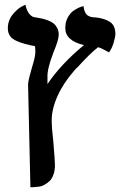

<svg xmlns="http://www.w3.org/2000/svg" viewBox="-20 -594 522 814"><path d="M199.2 -84Q199.2 -51.3 206.1 6.8Q212.9 86.4 212.9 106Q212.9 129.4 206.3 147.2Q199.7 165 189.5 174.3Q179.2 183.6 167 190.2Q154.8 196.8 143.1 197.5Q131.3 198.2 122.1 199.5Q112.8 200.7 108.9 199.2L99.1 -233.9Q99.1 -241.2 100.1 -245.1Q102.1 -262.2 116.2 -310.1Q129.9 -354 129.9 -374Q129.9 -397.5 127 -398.9Q122.6 -399.4 115 -400.9Q107.4 -402.3 106 -402.8Q54.2 -414.6 33.7 -429.9Q13.2 -445.3 13.2 -475.1Q13.2 -482.4 15.1 -494.1Q20.5 -518.6 38.8 -538.6Q57.1 -558.6 72.3 -566.4L87.9 -574.2Q95.7 -535.2 119.1 -522.9Q125 -521 127 -521Q145 -518.1 156.5 -515.6Q168 -513.2 183.1 -507.6Q198.2 -502 207.3 -494.6Q216.3 -487.3 222.7 -475.1Q229 -462.9 229 -446.8Q229 -424.8 207 -373Q180.2 -303.2 181.2 -268.1V-237.8Q240.7 -324.7 335.9 -402.8Q256.8 -421.4 256.8 -475.1Q256.8 -483.4 258.8 -497.1Q262.7 -513.7 271.7 -527.3Q280.8 -541 291 -548.1Q301.3 -555.2 311.3 -560.1Q321.3 -564.9 327.6 -566.4L334 -567.9Q337.4 -540.5 349.4 -530.3Q361.3 -520 387.2 -520Q426.8 -515.1 448 -499.8Q469.2 -484.4 469.2 -449.2Q469.2 -438.5 461.7 -412.8Q454.1 -387.2 441.9 -372.1Q411.1 -389.6 396 -394Q361.8 -367.7 307.1 -307.1V-308.1Q305.2 -306.2 301.5 -302Q297.9 -297.9 295.9 -295.9Q249 -242.7 224.1 -187.3Q199.2 -131.8 199.2 -84Z"/></svg>

Font: Common Serif
Style: Bold
Weight: 700
Designer: Philipp H. Poll, Khaled Hosny
Foundry: Stefan Peev, Context Ltd.
Version: Version 1.026